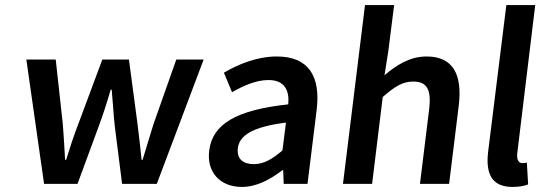

<svg xmlns="http://www.w3.org/2000/svg" viewBox="-20 -726 2133 758"><path d="M154 0H286L370 -228C387 -274 402 -320 417 -372H421C426 -320 428 -275 433 -229L462 0H599L784 -491H676L586 -236C571 -189 558 -143 543 -95H539C534 -143 529 -189 523 -236L489 -491H384L289 -236C271 -190 256 -143 241 -95H237C234 -143 232 -189 228 -236L200 -491H84Z M806 -132C795 -46 849 12 935 12C993 12 1046 -17 1095 -54H1098L1100 0H1194L1230 -291C1247 -428 1196 -503 1073 -503C995 -503 922 -473 864 -439L896 -362C942 -388 991 -410 1040 -410C1106 -410 1123 -366 1118 -314C914 -292 819 -237 806 -132ZM919 -141C925 -190 974 -225 1109 -242L1095 -132C1055 -98 1022 -78 982 -78C941 -78 914 -97 919 -141Z M1334 0H1449L1491 -343C1537 -383 1568 -404 1611 -404C1665 -404 1684 -374 1674 -293L1638 0H1753L1791 -308C1806 -432 1769 -503 1664 -503C1597 -503 1544 -468 1498 -429L1513 -524L1536 -706H1421Z M1907 -126C1897 -41 1921 12 2003 12C2030 12 2050 8 2065 2L2060 -84C2051 -82 2047 -82 2042 -82C2030 -82 2019 -92 2022 -120L2093 -706H1979Z"/></svg>

Font: Falling Sky
Style: Obl
Weight: 400
Designer: Paul D. Hunt
Foundry: Adobe Systems Incorporated
Version: Version 1.02